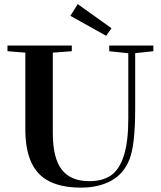

<svg xmlns="http://www.w3.org/2000/svg" viewBox="-20 -880 765 914"><path d="M485.4 -709.5 314.9 -804.7 350.1 -860.4 510.7 -745.6ZM365.7 13.2Q262.2 13.2 200.2 -24.9Q100.6 -85.4 100.6 -265.1V-629.4L15.6 -636.2V-663.1H321.8V-636.2L231.4 -629.4V-247.6Q231.4 -127 274.2 -72.3Q316.9 -17.6 404.8 -17.6Q468.8 -17.6 508.5 -45.2Q548.3 -72.8 569.6 -139.2Q590.8 -205.6 590.8 -315.9V-626.5L500 -636.2V-663.1H710V-636.2L623.5 -627V-360.4Q623.5 -192.9 597.2 -123.5Q569.8 -52.7 509.5 -19.8Q449.2 13.2 365.7 13.2Z"/></svg>

Font: Elstob 14pt SemiBold
Style: Regular
Weight: 600
Designer: Peter S. Baker
Version: Version 1.015